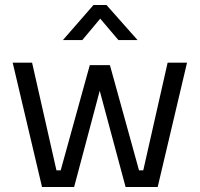

<svg xmlns="http://www.w3.org/2000/svg" viewBox="-20 -752 803 772"><path d="M149 0 31 -500H109L207 -67H224L341 -490H422L539 -67H556L654 -500H732L614 0H485L381 -387L278 0ZM233 -591 356 -732H408L533 -591H456L383 -677L311 -591Z"/></svg>

Font: Cairo Play
Style: Regular
Weight: 400
Designer: Mohamed Gaber, Accademia di Belle Arti di Urbino
Foundry: Kief Type Foundry, Accademia di Belle Arti di Urbino
Version: Version 3.119